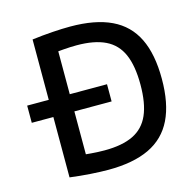

<svg xmlns="http://www.w3.org/2000/svg" viewBox="-109 -851 981 971"><g transform="rotate(-15 382.0 -365.0)"><path d="M28 -320V-410H446V-320ZM341 10Q301 10 248 6.5Q195 3 141 -4V-726Q195 -733 248 -736.5Q301 -740 341 -740Q472 -740 556 -700Q640 -660 680.5 -577Q721 -494 721 -365Q721 -236 680.5 -153Q640 -70 556 -30Q472 10 341 10ZM348 -90Q441 -90 498.5 -118Q556 -146 582.5 -206.5Q609 -267 609 -365Q609 -463 582.5 -523.5Q556 -584 498.5 -612Q441 -640 348 -640Q317 -640 278.5 -637Q240 -634 198 -629L251 -688V-42L198 -101Q240 -96 278.5 -93Q317 -90 348 -90Z"/></g></svg>

Font: M PLUS 2 Medium
Style: Regular
Weight: 500
Designer: Coji Morishita
Foundry: UNDERFOREST DESIGN
Version: Version 1.001